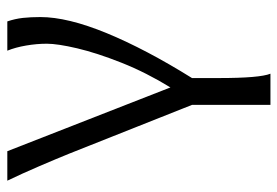

<svg xmlns="http://www.w3.org/2000/svg" viewBox="-140 -398 777 538"><g transform="rotate(-90 249.0 -129.5)"><path d="M93.8 -498 272.5 -41Q314 -108.4 341.6 -177.7Q369.1 -247.1 382.1 -302.2Q395 -357.4 395 -387.2Q395 -415.5 389.9 -445.3Q384.8 -475.1 375.5 -498H457.5Q464.8 -476.6 467.3 -454.6Q469.7 -432.6 469.7 -405.3Q469.7 -329.1 424.6 -219.5Q379.4 -109.9 298.8 19.5V94.7Q298.8 209.5 311 239.3H223.6V19.5L86.9 -324.7Q73.7 -357.4 52 -408Q30.3 -458.5 11.2 -498Z"/></g></svg>

Font: Lesson One Light
Style: Regular
Weight: 300
Designer: But Ko, Victor Gaultney, Annie Olsen, Julie Remington, Don Collingsworth, Eric Hays, Becca Hirsbrunner
Version: Version 1.100